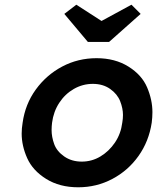

<svg xmlns="http://www.w3.org/2000/svg" viewBox="-20 -785 667 815"><path d="M312 10Q233 10 176 -25.5Q119 -61 95.5 -113.5Q72 -166 72 -218Q72 -240 76 -264Q87 -343 132 -405Q177 -467 244 -502.5Q311 -538 390 -538Q468 -538 525 -502.5Q582 -467 604.5 -414Q627 -361 627 -309Q627 -287 624 -264Q612 -185 568 -123Q524 -61 457 -25.5Q390 10 312 10ZM327 -99Q370 -99 406.5 -121Q443 -143 468 -180Q493 -217 499 -264Q502 -281 502 -297Q502 -325 490 -355.5Q478 -386 447.5 -407.5Q417 -429 374 -429Q331 -429 293.5 -407.5Q256 -386 231.5 -348.5Q207 -311 201 -264Q199 -248 199 -233Q199 -204 210 -173.5Q221 -143 252.5 -121Q284 -99 327 -99ZM353 -607 253 -726 304 -765 411 -696 538 -765 577 -726 443 -607Z"/></svg>

Font: Lexend Med
Style: Italic
Weight: 500
Italic angle: -8.13011°
Designer: Bonnie Shaver-Troup, Thomas Jockin
Foundry: Lexend
Version: Version 1.007